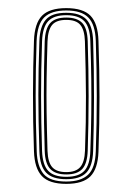

<svg xmlns="http://www.w3.org/2000/svg" viewBox="-20 -824 322 468"><path d="M141.5 -375.8Q100 -375.8 82.1 -394.8Q64.2 -413.8 62.8 -455.2Q60.2 -528.5 60.4 -595.2Q60.5 -662 62.8 -724.5Q64.2 -767.2 82.5 -785.8Q100.8 -804.2 141.5 -804.2Q182.8 -804.2 200.8 -785.4Q218.8 -766.5 220 -724.8Q222.5 -650.2 222.5 -586.8Q222.5 -523.2 220 -453.5Q218.5 -412.8 200.4 -394.2Q182.2 -375.8 141.5 -375.8ZM141.5 -381.5Q177 -381.5 194.6 -398Q212.2 -414.5 213.5 -455.2Q216 -525.5 215.9 -589.9Q215.8 -654.2 213.5 -724.2Q212.2 -764 195.4 -781.2Q178.5 -798.5 141.5 -798.5Q105.2 -798.5 88 -781.8Q70.8 -765 69.2 -724Q66.8 -653.8 66.9 -590Q67 -526.2 69.5 -454.8Q70.8 -418.5 86.2 -400Q101.8 -381.5 141.5 -381.5ZM141.5 -387.2Q107.8 -387.2 92.5 -403.1Q77.2 -419 76 -455.5Q73.5 -531.2 73.5 -592.8Q73.5 -654.2 76 -724Q77.2 -759 91.6 -775.9Q106 -792.8 141.5 -792.8Q175 -792.8 190.4 -776.9Q205.8 -761 207 -724Q209.2 -657 209.1 -586.5Q209 -516 207 -455.8Q205.8 -419 190.4 -403.1Q175 -387.2 141.5 -387.2ZM141.5 -393Q172 -393 185.6 -407.6Q199.2 -422.2 200.2 -456Q202 -504.2 202.5 -546.1Q203 -588 202.5 -630.9Q202 -673.8 200.2 -724Q199.2 -757.8 185.5 -772.4Q171.8 -787 141.5 -787Q111.2 -787 97.5 -772.4Q83.8 -757.8 82.5 -723.5Q80 -652.2 80.1 -589.6Q80.2 -527 82.5 -456Q83.8 -422.2 97.5 -407.6Q111.2 -393 141.5 -393ZM141.5 -398.8Q115.5 -398.8 102.8 -411.8Q90 -424.8 89 -456.2Q86.8 -523.2 86.9 -593.1Q87 -663 89 -723.2Q90.2 -754.5 102.5 -767.9Q114.8 -781.2 141.5 -781.2Q167.5 -781.2 180.1 -768.4Q192.8 -755.5 193.8 -723.5Q196 -653.8 196 -589.4Q196 -525 193.8 -456.5Q192.8 -425.5 180.5 -412.1Q168.2 -398.8 141.5 -398.8ZM141.5 -404.5Q164.8 -404.5 175.5 -416.6Q186.2 -428.8 187.2 -456.8Q189.8 -529.2 189.5 -590.1Q189.2 -651 187 -723.5Q186 -751 175.9 -763.2Q165.8 -775.5 141.5 -775.5Q117.2 -775.5 107 -763.1Q96.8 -750.8 95.8 -723Q94.2 -673.8 93.6 -632.9Q93 -592 93.6 -550.2Q94.2 -508.5 95.8 -456.2Q96.8 -428.2 107.4 -416.4Q118 -404.5 141.5 -404.5Z"/></svg>

Font: Big Shoulders Inline Display Thin Thin
Style: Regular
Weight: 250
Version: Version 2.002